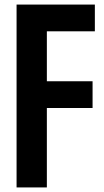

<svg xmlns="http://www.w3.org/2000/svg" viewBox="-20 -820 454 840"><path d="M52.5 0V-800H395V-683H185V-464.5H385V-347.5H185V0Z"/></svg>

Font: Big Shoulders Text Thin ExtraBold
Style: Regular
Weight: 800
Version: Version 2.002